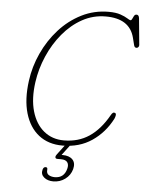

<svg xmlns="http://www.w3.org/2000/svg" viewBox="-61 -763 776 1021"><g transform="rotate(5 327.5 -253.0)"><path d="M558.5 -182Q564 -179 562.8 -169.8Q561.5 -160.5 557 -151Q518 -75.5 451.2 -30.2Q384.5 15 294 15Q218.5 15 167.2 -25.2Q116 -65.5 94.5 -139Q73 -212.5 86.5 -312.5Q96.5 -388.5 129.5 -460.5Q162.5 -532.5 214.2 -590Q266 -647.5 333 -681.2Q400 -715 477.5 -715Q516 -715 540.5 -706.5Q565 -698 578.5 -689.2Q592 -680.5 596.5 -680.5Q602 -680.5 605.2 -688.5Q608.5 -696.5 613.2 -704.8Q618 -713 626.5 -713Q639 -713 641 -694.5L654.5 -554Q655.5 -547.5 651.2 -542.2Q647 -537 641 -537Q630.5 -537 627.5 -550L617.5 -589.5Q592 -689 464.5 -689Q397 -689 339 -657Q281 -625 235.8 -570.5Q190.5 -516 161 -448Q131.5 -380 121.5 -308.5Q109 -219 128.2 -152.5Q147.5 -86 192 -49.5Q236.5 -13 299 -13Q376.5 -13 434.2 -51.8Q492 -90.5 536 -168.5Q546.5 -188.5 558.5 -182ZM323.5 -8.5H349L294 65Q296 65 299.5 65Q335.5 65 353 83.5Q370.5 102 362 135Q353 168 325.2 188.5Q297.5 209 262 209Q231.5 209 212.5 193Q193.5 177 200 152Q204 137 215.5 137Q226.5 137 225 149.5Q222.5 170 236 178Q249.5 186 268 186Q317.5 186 330.5 136Q336.5 114 327.2 101Q318 88 293 88H274Q263.5 88 262.5 80.5Q261.5 73 268.5 64.5Z"/></g></svg>

Font: Fraunces 72pt SuperSoft Thin
Style: Italic
Weight: 100
Italic angle: -16°
Version: Version 1.000;[b76b70a41]